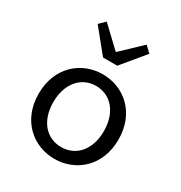

<svg xmlns="http://www.w3.org/2000/svg" viewBox="-202 -1014 1103 1171"><g transform="rotate(30 350.0 -428.5)"><path d="M168 -831 299 -670H399L532 -831L490 -871L352 -740H347L209 -871ZM69 -283C69 -95 201 14 350 14C499 14 631 -95 631 -283C631 -472 499 -581 350 -581C201 -581 69 -472 69 -283ZM528 -283C528 -155 457 -69 350 -69C243 -69 172 -155 172 -283C172 -411 243 -499 350 -499C457 -499 528 -411 528 -283Z"/></g></svg>

Font: Kawkab Mono Light
Style: Bold
Weight: 400
Monospace: yes
Designer: Abdullah Arif
Foundry: Abdullah Arif
Version: Version 1.000;PS 000.500;hotconv 1.0.88;makeotf.lib2.5.64775